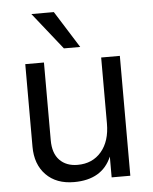

<svg xmlns="http://www.w3.org/2000/svg" viewBox="-52 -759 644 809"><g transform="rotate(-5 270.0 -354.5)"><path d="M304 -559H235L111 -715H206ZM388 -507H467V0H388V-88Q348 6 229 6Q154 6 110.5 -38.5Q67 -83 67 -158V-507H146V-178Q146 -123 174 -94Q202 -65 250 -65Q313 -65 350.5 -109Q388 -153 388 -228Z"/></g></svg>

Font: Hind Regular
Style: Regular
Weight: 400
Designer: Manushi Parikh, Satya Rajpurohit
Foundry: Indian Type Foundry
Version: Version 1.201;PS 1.0;hotconv 1.0.78;makeotf.lib2.5.61930; tt